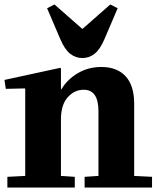

<svg xmlns="http://www.w3.org/2000/svg" viewBox="-22 -840 703 860"><path d="M247 -536 251 -534V-440H253Q280 -485 327 -512.5Q374 -540 432 -540Q502 -540 540.5 -498.5Q579 -457 579 -375V-52L659 -48V0H357V-48L419 -52V-342Q419 -438 353 -438Q311 -438 281 -404Q251 -370 251 -305V-52L313 -48V0H11V-48L91 -52V-442L89 -444L4 -442L-2 -482ZM189 -803 222 -820 346 -711H348L472 -820L505 -803L446 -665Q426 -618 401.5 -599Q377 -580 347 -580Q317 -580 292.5 -599Q268 -618 248 -665Z"/></svg>

Font: Minipax
Style: Bold
Weight: 700
Designer: Raphaël Ronot, Igor Stepanchenko (Cyrillic)
Foundry: steppetype
Version: Version 1.002